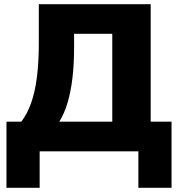

<svg xmlns="http://www.w3.org/2000/svg" viewBox="-20 -725 864 920"><path d="M11 175V-142H82Q110 -178 129 -231Q148 -284 157 -356Q166 -428 166 -518V-705H702V-142H802V175H643V0H170V175ZM264 -142H518V-563H335V-498Q335 -416 327 -350Q319 -284 303.5 -232Q288 -180 264 -142Z"/></svg>

Font: Nunito Sans 12pt Black
Style: Regular
Weight: 900
Designer: Vernon Adams
Foundry: Vernon Adams
Version: Version 3.101;gftools[0.9.27]